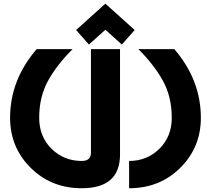

<svg xmlns="http://www.w3.org/2000/svg" viewBox="-20 -1001 1133 1031"><path d="M419.4 9.8Q250.5 9.8 138.7 -106Q34.2 -213.9 34.2 -368.7Q34.2 -571.3 176.8 -737.3H370.1Q289.1 -657.2 240.7 -572.3Q190.4 -483.9 190.4 -368.7Q190.4 -267.6 256.8 -202.1Q323.2 -136.7 419.4 -136.7Q468.3 -136.7 468.3 -181.2V-737.3H624.5V-171.4Q624.5 9.8 419.4 9.8ZM673.3 9.8V-136.7Q769.5 -136.7 835.9 -202.1Q902.3 -267.6 902.3 -368.7Q902.3 -483.9 852.1 -572.3Q803.7 -657.2 722.7 -737.3H916Q1058.6 -571.3 1058.6 -368.7Q1058.6 -213.9 954.1 -106Q842.3 9.8 673.3 9.8ZM545.9 -981.4 703.1 -839.8 634.3 -761.7 545.9 -841.3 457.5 -761.7 388.7 -839.8Z"/></svg>

Font: Newest Shape
Style: Bold
Weight: 700
Designer: Wojciech Kalinowski "wmk69" (wmk69@o2.pl)
Foundry: Wojciech Kalinowski "wmk69" (wmk69@o2.pl)
Version: Version 1.0.0; 2022-02-24